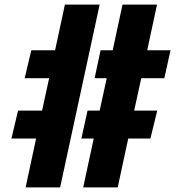

<svg xmlns="http://www.w3.org/2000/svg" viewBox="-20 -820 796 840"><path d="M92 0 138 -214H30L59 -336H164L195 -478H88L117 -600H221L264 -800H416L243 0ZM344 0 390 -214H336L363 -336H416L447 -478H394L420 -600H473L516 -800H667L624 -600H726L699 -478H598L567 -336H668L638 -214H541L495 0Z"/></svg>

Font: Big Shoulders Stencil Text Black
Style: Regular
Weight: 900
Designer: Patric King
Foundry: XO Type Co
Version: Version 1.000